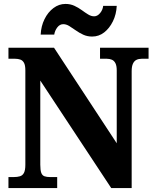

<svg xmlns="http://www.w3.org/2000/svg" viewBox="-20 -957 787 977"><path d="M23 0V-56H50Q68 -56 81.5 -60Q95 -64 102 -77.5Q109 -91 109 -119V-599Q109 -625 102 -637.5Q95 -650 83 -654Q71 -658 57 -658H23V-714H255L574 -228V-599Q574 -622 567.5 -635Q561 -648 549.5 -653Q538 -658 524 -658H489V-714H736V-658H701Q686 -658 674.5 -652.5Q663 -647 656.5 -633Q650 -619 650 -595V0H546L185 -547V-119Q185 -91 190 -77.5Q195 -64 206.5 -60Q218 -56 235 -56H271V0ZM449 -771Q424 -771 403.5 -780.5Q383 -790 365.5 -802.5Q348 -815 332.5 -824.5Q317 -834 302 -834Q284 -834 271.5 -817.5Q259 -801 256 -781H187Q189 -824 206.5 -859.5Q224 -895 252 -916Q280 -937 313 -937Q338 -937 358.5 -927.5Q379 -918 396 -905.5Q413 -893 428.5 -883.5Q444 -874 459 -874Q476 -874 489.5 -890.5Q503 -907 505 -927H574Q572 -884 554.5 -848.5Q537 -813 510 -792Q483 -771 449 -771Z"/></svg>

Font: Noto Serif Khmer SemiCondensed ExtraBold
Style: Regular
Weight: 800
Width: 4
Designer: Danh Hong and the Monotype Design Team
Foundry: Monotype Imaging Inc.
Version: Version 2.004